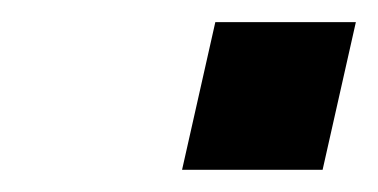

<svg xmlns="http://www.w3.org/2000/svg" viewBox="-20 -428 339 172"><path d="M269 -275.9H143.1L172.9 -408.2H298.8Z"/></svg>

Font: Perun
Style: Bold Italic
Weight: 700
Italic angle: -12°
Foundry: Copyright (c) Stefan Peev, Context Ltd, 2016
Version: Version 001.000